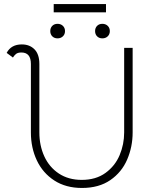

<svg xmlns="http://www.w3.org/2000/svg" viewBox="-20 -921 767 951"><path d="M133 -265V-604Q133 -661 86 -661Q68 -661 59 -653.5Q50 -646 44 -636L13 -659Q35 -701 88 -701Q127 -701 151 -676.5Q175 -652 175 -604V-265Q175 -200 199.5 -146.5Q224 -93 271.5 -61.5Q319 -30 385 -30Q455 -30 502.5 -64.5Q550 -99 572.5 -152.5Q595 -206 595 -265V-684H637V-265Q637 -194 610 -131Q583 -68 526.5 -29Q470 10 386 10Q306 10 249 -27Q192 -64 162.5 -126.5Q133 -189 133 -265ZM229 -767Q229 -783 239 -793Q249 -803 265 -803Q281 -803 291.5 -793Q302 -783 302 -767Q302 -751 291.5 -741Q281 -731 265 -731Q249 -731 239 -741Q229 -751 229 -767ZM451 -767Q451 -783 461 -793Q471 -803 487 -803Q503 -803 513.5 -793Q524 -783 524 -767Q524 -751 513.5 -741Q503 -731 487 -731Q471 -731 461 -741Q451 -751 451 -767ZM246 -901H505V-860H246Z"/></svg>

Font: Bellota Light
Style: Regular
Weight: 300
Designer: Kemie Guaida
Foundry: Kemie Guaida
Version: Version 4.001